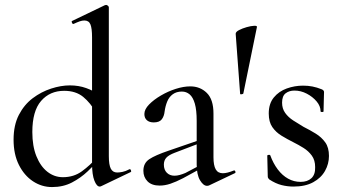

<svg xmlns="http://www.w3.org/2000/svg" viewBox="-20 -745 1395 778"><path d="M191 13Q149 13 113.5 -10.5Q78 -34 56.5 -77Q35 -120 35 -179Q35 -238 56.5 -279.5Q78 -321 112.5 -347Q147 -373 187 -386Q227 -399 263 -399Q299 -399 329.5 -388Q360 -377 386 -359L370 -287Q347 -328 317 -352.5Q287 -377 240 -377Q182 -377 146.5 -336Q111 -295 111 -210Q111 -153 127.5 -112Q144 -71 172 -49Q200 -27 235 -27Q279 -27 312 -51Q345 -75 375 -109L384 -101Q363 -77 335 -50.5Q307 -24 271.5 -5.5Q236 13 191 13ZM421 -715V-112Q421 -77 429 -61.5Q437 -46 455 -46Q464 -46 476.5 -48.5Q489 -51 504 -59Q508 -61 510.5 -55.5Q513 -50 510 -48L391 9Q387 11 384 11Q372 11 362.5 -13Q353 -37 353 -81V-594Q353 -630 346.5 -646Q340 -662 322 -662Q313 -662 303 -658.5Q293 -655 278 -648Q274 -647 271.5 -653Q269 -659 272 -660L405 -724Q407 -725 410 -725Q413 -725 417 -722Q421 -719 421 -715Z M828 6Q824 8 819 8Q804 8 790.5 -14.5Q777 -37 777 -79V-255Q777 -299 769.5 -325Q762 -351 748.5 -362.5Q735 -374 717 -374Q695 -374 680 -363Q665 -352 657.5 -333.5Q650 -315 647 -293Q645 -274 635.5 -261.5Q626 -249 603 -249Q585 -249 575 -258Q565 -267 565 -283Q565 -302 584 -321.5Q603 -341 632 -358Q661 -375 692.5 -385Q724 -395 751 -395Q791 -395 818 -368.5Q845 -342 845 -285V-108Q845 -75 854 -59Q863 -43 883 -43Q900 -43 927 -54Q931 -56 933.5 -50.5Q936 -45 931 -43ZM627 7Q595 7 578 -10Q561 -27 561 -53Q561 -84 585 -100Q609 -116 662 -134L787 -177L790 -165L688 -126Q664 -117 654 -106Q644 -95 644 -78Q644 -57 656 -45Q668 -33 687 -33Q697 -33 708 -36Q719 -39 731 -44L807 -84L808 -70L722 -23Q693 -8 670.5 -0.5Q648 7 627 7Z M953 -365 935 -608Q935 -616 948.5 -623Q962 -630 979.5 -635Q997 -640 1010 -640.5Q1023 -641 1021 -635L966 -366Q965 -364 959 -363Q953 -362 953 -365Z M1123 -329Q1123 -305 1135.5 -287.5Q1148 -270 1168 -257Q1188 -244 1210 -231Q1236 -218 1259.5 -203.5Q1283 -189 1298 -168Q1313 -147 1313 -113Q1313 -81 1297 -52.5Q1281 -24 1249 -6.5Q1217 11 1169 11Q1145 11 1121 5Q1097 -1 1071 -18Q1069 -20 1067 -23Q1065 -26 1065 -30L1063 -114Q1063 -117 1068.5 -117.5Q1074 -118 1075 -116Q1087 -83 1105.5 -58.5Q1124 -34 1147.5 -21Q1171 -8 1198 -8Q1226 -8 1242 -23Q1258 -38 1257 -68Q1257 -96 1243.5 -114.5Q1230 -133 1210 -145.5Q1190 -158 1168 -169Q1144 -181 1121 -195Q1098 -209 1083.5 -230Q1069 -251 1069 -285Q1069 -325 1089.5 -350Q1110 -375 1142 -386.5Q1174 -398 1208 -398Q1228 -398 1246 -394.5Q1264 -391 1284 -383Q1293 -379 1293 -372Q1293 -354 1292 -335Q1291 -316 1291 -294Q1291 -291 1285 -291Q1279 -291 1279 -294Q1279 -315 1263 -334Q1247 -353 1223 -365.5Q1199 -378 1173 -378Q1152 -378 1137.5 -367Q1123 -356 1123 -329Z"/></svg>

Font: Cormorant Light Medium
Style: Regular
Weight: 500
Version: Version 4.000